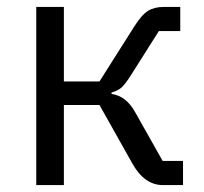

<svg xmlns="http://www.w3.org/2000/svg" viewBox="-20 -536 590 556"><path d="M85 0V-516H165V-300H268L368 -458Q390 -493 408.5 -504.5Q427 -516 455 -516H502V-446H440L359 -318Q343 -293 333 -283.5Q323 -274 303 -268V-264Q346 -258 372 -210L451 -70H510V0H452Q398 0 363 -63L268 -232H165V0Z"/></svg>

Font: Aneliza
Style: Regular
Weight: 400
Designer: Mike Abbink, Paul van der Laan, Pieter van Rosmalen
Foundry: Bold Monday
Version: Version 3.0